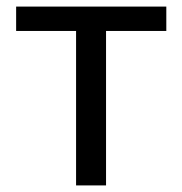

<svg xmlns="http://www.w3.org/2000/svg" viewBox="-20 -563 554 583"><path d="M211 0H302V-469H485V-543H29V-469H211Z"/></svg>

Font: Noto Sans Mono CJK SC
Style: Regular
Weight: 400
Designer: Ryoko NISHIZUKA 西塚涼子 (kana, bopomofo & ideographs); Paul D. Hunt (Latin, Greek & Cyrillic); Sandoll Communications 산돌커뮤니
Foundry: Adobe
Version: Version 2.004;hotconv 1.0.118;makeotfexe 2.5.65603